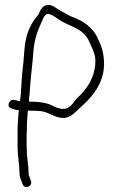

<svg xmlns="http://www.w3.org/2000/svg" viewBox="-20 -710 461 765"><path d="M26 -278C34 -274 42 -272 55 -271C54 -259 53 -248 52 -237L50 -199V-132C50 -121 50 -111 51 -103C51 -92 54 -77 54 -68C55 -63 55 -58 56 -53C56 -44 58 -25 58 -16C58 -9 60 -1 65 10L70 24C79 46 112 32 103 10L98 -4C95 -10 94 -14 94 -16C94 -25 93 -48 91 -56C91 -61 91 -66 90 -71L88 -87C87 -92 87 -98 87 -106C87 -114 86 -122 86 -132V-164C86 -174 87 -186 87 -198C87 -222 89 -246 91 -269H97C124 -269 146 -268 158 -264C184 -256 204 -240 233 -240C260 -240 279 -262 308 -289C341 -319 371 -354 386 -400C401 -444 395 -498 380 -534L370 -556C350 -602 311 -627 267 -643C249 -651 235 -660 218 -669C201 -678 189 -693 168 -690C150 -687 142 -673 134 -654L122 -638C96 -605 81 -564 77 -508C75 -476 72 -447 68 -415L65 -367C64 -347 63 -326 59 -307C47 -309 45 -310 36 -312C15 -316 4 -282 26 -278ZM95 -305C96 -309 96 -313 96 -318C98 -333 99 -349 100 -365C103 -411 110 -458 113 -504C117 -553 129 -586 143 -616L150 -631C156 -648 165 -660 182 -652C193 -647 202 -641 212 -634C257 -602 312 -601 337 -541L347 -519C350 -512 352 -506 354 -501C365 -474 359 -436 351 -412C337 -371 313 -342 284 -316C268 -293 254 -276 232 -276C219 -276 209 -280 199 -284C175 -298 147 -305 97 -305Z"/></svg>

Font: Stray Cat
Style: UltCn
Weight: 400
Version: Version 1.0